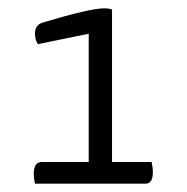

<svg xmlns="http://www.w3.org/2000/svg" viewBox="-20 -730 448 461"><path d="M71 -624Q64 -634 64 -650Q64 -670 83 -676Q197 -710 230 -710Q242 -710 249 -707V-341H344Q347 -328 347 -316Q347 -289 329 -289H64Q61 -303 61 -312Q61 -341 80 -341H193V-649Z"/></svg>

Font: Yanone Kaffeesatz Light
Style: Regular
Weight: 300
Designer: Yanone (Cyrillic: Daniel Pouzeot)
Foundry: Yanone
Version: Version 1.003;PS 001.003;hotconv 1.0.88;makeotf.lib2.5.64775